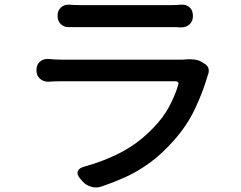

<svg xmlns="http://www.w3.org/2000/svg" viewBox="-20 -771 1040 827"><path d="M228 -703Q228 -726 242.5 -739Q257 -752 279 -751Q287 -750 298 -749.5Q309 -749 324 -749Q341 -749 380 -749Q419 -749 468.5 -749Q518 -749 567.5 -749Q617 -749 656.5 -749Q696 -749 713 -749Q730 -749 741.5 -749.5Q753 -750 760 -751Q783 -752 797 -739Q811 -726 811 -702Q811 -680 797 -666.5Q783 -653 760 -653Q752 -654 739.5 -654Q727 -654 712 -654Q695 -654 656 -654Q617 -654 567.5 -654Q518 -654 468.5 -654Q419 -654 380 -654Q341 -654 324 -654Q308 -654 297 -654Q286 -654 279 -654Q257 -653 242.5 -666.5Q228 -680 228 -703ZM862 -496Q887 -480 876 -449Q876 -448 875 -447Q874 -446 874 -444Q853 -371 818 -298.5Q783 -226 727 -164Q676 -107 626 -70.5Q576 -34 525 -10.5Q474 13 418 32Q397 40 373.5 33.5Q350 27 335 10L325 -2Q310 -19 315 -33Q320 -47 342 -53Q433 -78 506.5 -117.5Q580 -157 641 -221Q684 -265 709 -312.5Q734 -360 748 -406Q750 -412 747 -416.5Q744 -421 737 -421Q716 -421 676.5 -421Q637 -421 587.5 -421Q538 -421 485.5 -421Q433 -421 384.5 -421Q336 -421 298.5 -421Q261 -421 243 -421Q225 -421 214.5 -420.5Q204 -420 188 -419Q166 -419 151.5 -432.5Q137 -446 137 -469Q137 -492 151.5 -505Q166 -518 188 -517Q199 -516 215.5 -515Q232 -514 243 -514Q258 -514 296.5 -514Q335 -514 388 -514Q441 -514 499 -514Q557 -514 610 -514Q663 -514 702 -514Q741 -514 755 -514Q760 -514 766.5 -514Q773 -514 778 -515Q797 -517 817.5 -514.5Q838 -512 854 -501Z"/></svg>

Font: Chiron GoRound TC M
Style: Regular
Weight: 500
Designer: Ryoko NISHIZUKA 西塚涼子 (kana, bopomofo & ideographs); Paul D. Hunt (Latin, Greek & Cyrillic); Sandoll Communications 산돌커뮤니
Foundry: Adobe
Version: Version 1.000;hotconv 1.1.1;makeotfexe 2.6.0